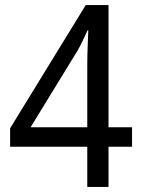

<svg xmlns="http://www.w3.org/2000/svg" viewBox="-20 -739 560 759"><path d="M502 -159H409V0H325V-159H20V-232L319 -719H409V-236H502ZM325 -478Q325 -519 326.5 -555Q328 -591 329 -619H326Q317 -599 306.5 -577Q296 -555 286 -538L101 -236H325Z"/></svg>

Font: Noto Sans Myanmar SemiCondensed
Style: Regular
Weight: 400
Width: 4
Designer: Monotype Design Team
Foundry: Monotype Imaging Inc.
Version: Version 2.107; ttfautohint (v1.8.4.7-5d5b)